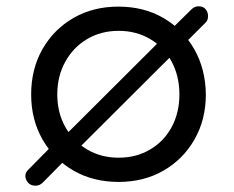

<svg xmlns="http://www.w3.org/2000/svg" viewBox="-20 -570 743 610"><path d="M93 20Q72 20 63.5 1.5Q55 -17 71 -32L144 -106L179 -132L501 -453L526 -479L588 -540Q598 -550 611 -550Q626 -550 633.5 -540.5Q641 -531 641 -518.5Q641 -506 633 -498L567 -432L543 -411L220 -89L193 -68L115 11Q105 20 93 20ZM357 8Q276 8 213.5 -28Q151 -64 115 -127Q79 -190 79 -270Q79 -351 115 -414Q151 -477 213.5 -513Q276 -549 356 -549Q437 -549 499 -513Q561 -477 597 -414Q633 -351 634 -270Q634 -190 598 -127Q562 -64 499.5 -28Q437 8 357 8ZM357 -69Q413 -69 457 -95Q501 -121 525.5 -166.5Q550 -212 550 -270Q550 -328 525.5 -374Q501 -420 457 -446Q413 -472 357 -472Q301 -472 257 -446Q213 -420 187.5 -374Q162 -328 162 -270Q162 -212 187.5 -166.5Q213 -121 257 -95Q301 -69 357 -69Z"/></svg>

Font: Comfortaa Medium
Style: Regular
Weight: 500
Designer: Johan Aakerlund
Foundry: Johan Aakerlund
Version: Version 3.104; ttfautohint (v1.8.1.43-b0c9)